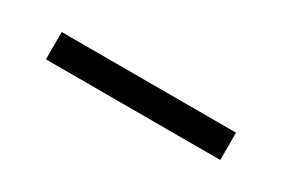

<svg xmlns="http://www.w3.org/2000/svg" viewBox="-4 -537 608 414"><g transform="rotate(30 300.0 -330.0)"><path d="M83 -296V-364H517V-296Z"/></g></svg>

Font: TypoPRO Source Code Pro
Style: Italic
Weight: 500
Italic angle: -11°
Monospace: yes
Designer: Paul D. Hunt, Teo Tuominen
Foundry: Adobe Systems Incorporated
Version: Version 1.030;PS 1.0;hotconv 1.0.84;makeotf.lib2.5.63406